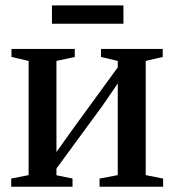

<svg xmlns="http://www.w3.org/2000/svg" viewBox="-20 -708 661 728"><path d="M22.5 0V-31L88.5 -44V-477L23.5 -492V-522.5H263.5V-492L194 -477V-131.5L250.5 -211L426.5 -452.5V-477L363 -492V-522.5H597V-492L532.5 -477V-44L598.5 -31V0H357.5V-31L426.5 -44V-391.5L368.5 -307L194 -69V-43.5L255 -31V0ZM448 -687.5V-618H177V-687.5Z"/></svg>

Font: Merriweather 96pt Medium
Style: Regular
Weight: 500
Version: Version 2.100